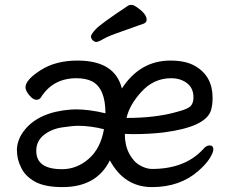

<svg xmlns="http://www.w3.org/2000/svg" viewBox="-20 -739 940 783"><path d="M235 24Q162 24 122 1.5Q82 -21 66 -56Q49 -89 49 -127V-131Q51 -172 80 -208.5Q109 -245 156 -266Q203 -287 267 -292L287 -293Q344 -293 410 -277Q410 -378 356 -407Q330 -420 292 -420Q196 -420 147 -342Q141 -332 128 -332Q115 -332 99.5 -350.5Q84 -369 84 -383V-384Q85 -414 146 -453Q207 -492 296 -492Q449 -492 477 -378Q551 -492 675 -492Q739 -492 777 -469Q847 -428 847 -340Q847 -310 840 -288Q818 -221 648 -199Q591 -192 521 -192L489 -193Q489 -147 506.5 -113.5Q524 -80 550 -65Q576 -50 600 -50Q733 -50 807 -129Q821 -146 834 -146Q850 -146 850 -130Q850 -117 835 -93Q820 -69 789 -42Q714 24 600 24Q487 24 428 -85Q374 24 235 24ZM233 -49Q293 -49 341.5 -91Q390 -133 404 -212Q349 -226 298 -226Q277 -226 233.5 -219.5Q190 -213 159.5 -189Q129 -165 128 -127V-123Q128 -49 233 -49ZM496 -258Q618 -258 706 -284Q748 -295 758.5 -307.5Q769 -320 769 -341Q769 -380 742.5 -400Q716 -420 678 -420Q608 -420 558 -366Q508 -312 496 -258ZM351 -591Q351 -599 371 -620.5Q391 -642 504 -717Q508 -719 516 -719Q525 -719 539 -709Q578 -682 578 -659Q578 -648 567 -643Q518 -625 470 -608.5Q422 -592 401.5 -580Q381 -568 373 -568Q365 -568 358 -575Q351 -582 351 -591Z"/></svg>

Font: LXGW WenKai TC
Style: Bold
Weight: 700
Designer: LXGW / Fontworks Inc.
Foundry: LXGW / Fontworks Inc.
Version: Version 1.330;April 28, 2024